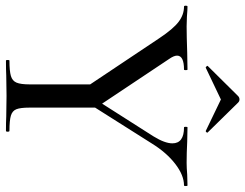

<svg xmlns="http://www.w3.org/2000/svg" viewBox="-114 -732 844 661"><g transform="rotate(90 308.5 -402.0)"><path d="M472 -573Q472 -613 417 -613Q415 -613 415 -619Q415 -625 417 -625L466 -624Q506 -622 539 -622Q556 -622 580 -624L617 -625Q619 -625 619 -619Q619 -613 617 -613Q582 -613 543 -583Q504 -553 473 -503L325 -269L306 -285L448 -508Q472 -547 472 -573ZM1 -613Q-2 -613 -2 -619Q-2 -625 1 -625Q12 -625 36 -623L69 -622Q102 -622 160 -624L218 -625Q220 -625 220 -619Q220 -613 218 -613Q170 -613 170 -589Q170 -578 182 -561L344 -318L281 -272L110 -528Q78 -576 53.5 -594.5Q29 -613 1 -613ZM349 -319V-81Q349 -50 354.5 -36Q360 -22 376.5 -17Q393 -12 429 -12Q432 -12 432 -6Q432 0 429 0Q398 0 380 -1L308 -2L238 -1Q220 0 187 0Q185 0 185 -6Q185 -12 187 -12Q223 -12 240 -17Q257 -22 263 -36.5Q269 -51 269 -81V-310ZM321 -804Q327 -804 332 -799L434 -695Q435 -695 435 -693Q435 -691 432.5 -689Q430 -687 429 -688L321 -740L212 -688Q210 -687 207 -690.5Q204 -694 206 -695L309 -799Q314 -804 321 -804Z"/></g></svg>

Font: Cormorant Unicase Medium
Style: Regular
Weight: 500
Designer: Christian Thalmann (Catharsis Fonts)
Foundry: Catharsis Fonts
Version: Version 4.000